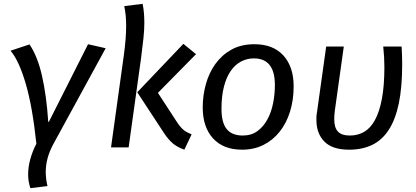

<svg xmlns="http://www.w3.org/2000/svg" viewBox="-20 -770 2173 1003"><path d="M170 -19Q150 -211 114.5 -332.5Q79 -454 35 -505L134 -538Q176 -477 199.5 -373.5Q223 -270 232 -134L235 -133L440 -539L532 -518L259 -18Q219 55 219 128Q219 165 228 202L139 213Q127 180 127 141Q127 102 138.5 60.5Q150 19 170 -19Z M725 -750Q730 -725 732 -701Q734 -677 734 -650Q734 -615 729.5 -571.5Q725 -528 717 -467L652 0H560L627 -482Q639 -570 639 -635Q639 -694 629 -738ZM938 -541 1004 -487 805 -285 900 -139Q910 -123 919 -112Q928 -101 937 -93Q946 -85 956.5 -79.5Q967 -74 981 -68L943 12Q903 -3 881.5 -22Q860 -41 840 -70L697 -288Z M1248 -62Q1293 -62 1324.5 -85Q1356 -108 1376.5 -145.5Q1397 -183 1406.5 -230Q1416 -277 1416 -326Q1416 -465 1306 -465Q1271 -465 1240 -449Q1209 -433 1186 -400.5Q1163 -368 1150 -318Q1137 -268 1137 -201Q1137 -129 1164.5 -95.5Q1192 -62 1248 -62ZM1039 -209Q1039 -271 1055.5 -330.5Q1072 -390 1105.5 -436.5Q1139 -483 1189.5 -511Q1240 -539 1309 -539Q1407 -539 1460.5 -480Q1514 -421 1514 -319Q1514 -247 1495 -186.5Q1476 -126 1440.5 -81.5Q1405 -37 1355.5 -12.5Q1306 12 1245 12Q1147 12 1093 -47Q1039 -106 1039 -209Z M1684 -527H1776L1729 -191Q1726 -167 1726 -148Q1726 -103 1745.5 -82.5Q1765 -62 1808 -62Q1849 -62 1882 -81Q1915 -100 1938.5 -142.5Q1962 -185 1975 -253.5Q1988 -322 1988 -420Q1988 -471 1982 -527H2078Q2081 -480 2081 -434Q2081 -315 2063.5 -230.5Q2046 -146 2011 -92Q1976 -38 1924 -13Q1872 12 1804 12Q1716 12 1674.5 -30.5Q1633 -73 1633 -142V-159Q1633 -168 1635 -177Z"/></svg>

Font: Yekcdsyqcyvpieeyorgstswgcgt
Style: Regular
Weight: 400
Italic angle: -8°
Designer: Carrois Corporate & Edenspiekermann
Foundry: Carrois Corporate GbR & Edenspiekermann AG
Version: Version 2.001